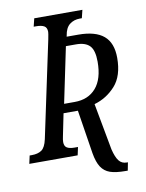

<svg xmlns="http://www.w3.org/2000/svg" viewBox="-108 -778 731 962"><g transform="rotate(-10 257.0 -297.5)"><path d="M304 2 269 -220H196L173 -107Q169 -89 169 -78Q169 -57 182 -49Q195 -41 220 -41H238L229 0H-17L-8 -41H3Q34 -41 53 -54Q72 -67 81 -108L185 -598Q191 -628 191 -635Q191 -657 177 -665Q163 -673 136 -673H124L134 -714H379L369 -673H359Q328 -673 306.5 -656Q285 -639 279 -600L278 -595H337Q424 -595 466.5 -559Q509 -523 509 -447Q509 -355 464.5 -305.5Q420 -256 357 -238L401 0Q411 41 425.5 59.5Q440 78 465 78H471L463 119H452Q402 119 373.5 109Q345 99 328.5 74Q312 49 304 2ZM261 -266Q330 -266 369.5 -311.5Q409 -357 409 -445Q409 -503 387 -526Q365 -549 317 -549H266L207 -266Z"/></g></svg>

Font: Noto Serif Cond
Style: Italic
Weight: 400
Width: 3
Italic angle: -12°
Designer: Monotype Design Team
Foundry: Monotype Imaging Inc.
Version: Version 1.001